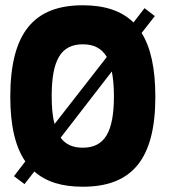

<svg xmlns="http://www.w3.org/2000/svg" viewBox="-20 -699 640 728"><path d="M294 9C216 9 155 -9 110 -49C98 -60 86 -73 76 -87L187 -229C192 -208 200 -191 210 -177L73 -1L33 -31L76 -87C38 -142 19 -223 19 -332C19 -576 110 -679 294 -679C377 -679 441 -658 486 -614C498 -602 508 -589 517 -574L404 -428C400 -450 393 -469 385 -483L528 -668L567 -638L517 -574C552 -518 569 -438 569 -332C569 -94 479 9 294 9ZM176 -335C176 -292 179 -257 187 -229L385 -483C365 -516 336 -531 294 -531C211 -531 176 -471 176 -335ZM210 -177C229 -151 256 -139 294 -139C377 -139 412 -199 412 -335C412 -371 409 -402 404 -428Z"/></svg>

Font: LT Wave Mono Black
Style: Regular
Weight: 900
Designer: Daniel Lyons
Version: Version 2.5 (Glyphs App)